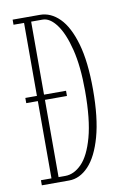

<svg xmlns="http://www.w3.org/2000/svg" viewBox="-81 -750 527 799"><g transform="rotate(-10 182.5 -350.0)"><path d="M25.5 -348V-370H197.5V-348ZM30 0V-21.5H74.5V-678.5H30V-700H145.5Q191 -700 228 -663Q265 -626 287 -549.8Q309 -473.5 309 -355.5Q309 -236.5 287 -157.5Q265 -78.5 227.8 -39.2Q190.5 0 145.5 0ZM104.5 -21.5H133Q170 -21.5 202.5 -54.5Q235 -87.5 255.2 -161Q275.5 -234.5 275.5 -355.5Q275.5 -459.5 257.5 -531.5Q239.5 -603.5 211.5 -641Q183.5 -678.5 153 -678.5H104.5Z"/></g></svg>

Font: Imbue 48pt Thin
Style: Regular
Weight: 250
Designer: Tyler Finck
Foundry: Etcetera Type Company
Version: Version 1.102